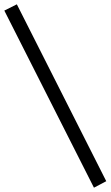

<svg xmlns="http://www.w3.org/2000/svg" viewBox="-76 -735 512 889"><path d="M416 104 359 134 -56 -686 2 -715Z"/></svg>

Font: PT Serif
Style: Bold Italic
Weight: 700
Italic angle: -12°
Designer: A.Korolkova, O.Umpeleva, V.Yefimov
Foundry: ParaType Ltd
Version: Version 1.000W OFL